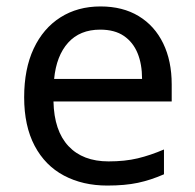

<svg xmlns="http://www.w3.org/2000/svg" viewBox="-20 -566 604 596"><path d="M292 -546Q361 -546 410.5 -516Q460 -486 486.5 -431.5Q513 -377 513 -304V-251H146Q148 -160 192.5 -112.5Q237 -65 317 -65Q368 -65 407.5 -74.5Q447 -84 489 -102V-25Q448 -7 408 1.5Q368 10 313 10Q237 10 178.5 -21Q120 -52 87.5 -113.5Q55 -175 55 -264Q55 -352 84.5 -415Q114 -478 167.5 -512Q221 -546 292 -546ZM291 -474Q228 -474 191.5 -433.5Q155 -393 148 -321H421Q421 -367 407 -401Q393 -435 364.5 -454.5Q336 -474 291 -474Z"/></svg>

Font: Noto Sans Gujarati
Style: Regular
Weight: 400
Designer: Jelle Bosma - Monotype Design Team, Universal Thirst
Foundry: Monotype Imaging Inc.
Version: Version 2.102